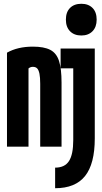

<svg xmlns="http://www.w3.org/2000/svg" viewBox="-20 -777 540 1017"><path d="M17 -498Q74 -530 154 -530Q213 -530 246 -513Q279 -496 292.5 -454.5Q306 -413 306 -340V0H193V-333Q193 -367 189 -386.5Q185 -406 177 -414.5Q169 -423 154 -423Q143 -423 133.5 -416.5Q124 -410 107 -390L131 -466V0H17ZM272 111Q323 111 345.5 76Q368 41 368 -35V-415H301V-520H482V-44Q482 91 430.5 155.5Q379 220 272 220ZM411 -589Q373 -589 351 -611.5Q329 -634 329 -673Q329 -713 351 -735Q373 -757 411 -757Q448 -757 470 -735Q492 -713 492 -673Q492 -634 470 -611.5Q448 -589 411 -589Z"/></svg>

Font: M PLUS Code Latin SemiBold
Style: Regular
Weight: 600
Designer: Coji Morishita
Foundry: UNDERFOREST DESIGN
Version: Version 1.002; ttfautohint (v1.8.3)